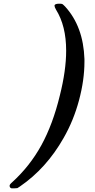

<svg xmlns="http://www.w3.org/2000/svg" viewBox="-20 -770 513 1039"><path d="M275 -739Q275 -750 300 -750Q314 -750 317.5 -748Q321 -746 332 -735Q431 -627 437 -450V-436Q437 -337 407.5 -227Q378 -117 324 -23Q231 141 88 239L74 248L60 249H42Q32 246 32 235Q32 228 45 217Q141 130 203.5 16.5Q266 -97 304 -254Q338 -389 338 -496Q338 -630 283 -718Q275 -732 275 -739Z"/></svg>

Font: KaTeX_Main
Style: Bold Italic
Weight: 700
Version: Version 1.1; ttfautohint (v1.3)